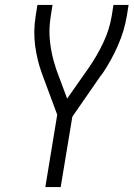

<svg xmlns="http://www.w3.org/2000/svg" viewBox="-20 -755 540 775"><path d="M163 0 211 -292 150 -456Q130 -510 122 -569.5Q114 -629 124 -691L131 -735H192L185 -691Q176 -637 182 -585Q188 -533 204 -485V-484Q205 -482 206 -479.5Q207 -477 207 -475L251 -357L338 -481Q372 -530 397 -583Q422 -636 431 -691L438 -735H499L492 -691Q482 -631 456.5 -572.5Q431 -514 395 -460Q392 -457 391 -454.5Q390 -452 387 -450L272 -284L225 0Z"/></svg>

Font: Iosevka Term Curly Lt Obl
Style: Regular
Weight: 300
Italic angle: -9°
Designer: Belleve Invis
Foundry: Belleve Invis
Version: Version 32.3.0